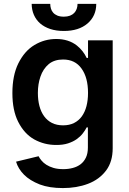

<svg xmlns="http://www.w3.org/2000/svg" viewBox="-20 -753 665 987"><path d="M303.3 213.8Q233.7 213.8 184.7 195.3Q133.2 175.1 103.3 144.9Q73.5 114.7 62.5 78.1L178.3 50.1Q183.6 60.7 193.4 72.4Q203.1 84.2 218.2 93.9Q233.3 103.7 254.8 110.1Q276.3 116.5 305.4 116.5Q331.3 116.5 354.2 110.4Q377.1 104.4 394.4 91.3Q411.6 78.1 421.7 57Q431.8 35.9 431.8 5.3V-98H425.4Q418 -83.1 405.5 -67.1Q393.1 -51.1 374.5 -37.8Q355.8 -24.5 329.7 -16Q303.6 -7.5 268.5 -7.8Q208.1 -7.8 156.2 -36.2Q104.8 -65 73.5 -126.8Q43.7 -185.7 43.7 -274.5Q43.7 -364.7 73.9 -426.5Q106.2 -491.5 157.3 -521.7Q208.8 -552.6 268.8 -552.6Q332.4 -552.6 375.4 -518.8Q408 -492.5 425.4 -455.3H432.5V-545.5H559.3V8.9Q559.3 77.8 525.9 122.9Q490.4 170.1 431.8 192.1Q374.3 213.8 303.3 213.8ZM304.3 -108.7Q336.6 -108.7 360.6 -120.7Q384.6 -132.8 400.6 -154.8Q416.5 -176.8 424.5 -207.4Q432.5 -237.9 432.5 -275.2Q432.5 -354.4 399.1 -400.6Q366.1 -447.1 304.3 -447.1Q259.6 -447.1 230.8 -423.7Q201.3 -398.8 187.9 -359Q174.7 -320.7 174.7 -275.2Q174.7 -238.6 182.7 -208.1Q190.7 -177.6 206.9 -155.4Q223 -133.2 247.3 -120.9Q271.7 -108.7 304.3 -108.7ZM308.2 -593.8Q268.8 -593.8 238.1 -604Q207.4 -614.3 186.4 -632.6Q165.5 -650.9 154.3 -676.5Q143.1 -702.1 142.8 -733H238.3Q238.3 -720.9 241.7 -709.2Q245 -697.4 253.2 -688Q261.4 -678.6 274.9 -672.9Q288.4 -667.3 308.2 -667.3Q326.3 -667.3 339.7 -672.4Q353 -677.6 361.5 -686.4Q370 -695.3 374.3 -707.4Q378.6 -719.5 378.6 -733H474.8Q474.8 -670.8 429.7 -632.1Q384.9 -593.8 308.2 -593.8Z"/></svg>

Font: Linik Sans SemiBold
Style: Regular
Weight: 600
Designer: Fonts by Rasmus Andersson / Changes by Cristiano Sobral with parts from Marc Monis
Foundry: rsms
Version: Version 3.020; ttfautohint (v1.6)